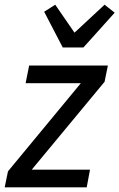

<svg xmlns="http://www.w3.org/2000/svg" viewBox="-28 -797 508 817"><path d="M-8 0 6 -68 316 -443H81L96 -518H431L417 -449L107 -75H355L341 0ZM239 -595 160 -747 207 -777 289 -658 417 -777 460 -743 327 -595Z"/></svg>

Font: IBM Plex Sans Cond Text
Style: Italic
Weight: 450
Width: 3
Italic angle: -11°
Designer: Mike Abbink, Paul van der Laan, Pieter van Rosmalen
Foundry: Bold Monday
Version: Version 1.3